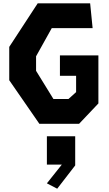

<svg xmlns="http://www.w3.org/2000/svg" viewBox="-20 -750 660 1163"><path d="M218.5 0H459L576 -123.5V-414.5H343V-291H441V-192L395 -150.5H303.5L198.5 -321V-409L293.5 -579.5H541L526 -730H208.5L36 -466V-264ZM264 360.5 326.5 393 435.5 252V75.5H264V247H354.5Z"/></svg>

Font: Monaspace Krypton ExtraBold
Style: Regular
Weight: 800
Designer: Riley Cran & the Lettermatic Team
Foundry: Lettermatic
Version: Version 1.101 (Monaspace Krypton)